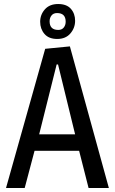

<svg xmlns="http://www.w3.org/2000/svg" viewBox="-20 -936 574 956"><path d="M328 -705 522 0H421L374 -185H152L103 0H10L205 -693ZM262 -615 175 -267H354L269 -615ZM180 -827.5Q180 -863 203.5 -889.5Q227 -916 269.5 -916Q312 -916 333 -892Q354 -868 354 -832.5Q354 -797 330.5 -769.5Q307 -742 265 -742Q223 -742 201.5 -767Q180 -792 180 -827.5ZM264 -871Q246 -871 236.5 -859Q227 -847 227 -830Q227 -787 270 -787Q288 -787 297.5 -799Q307 -811 307 -828Q307 -871 264 -871Z"/></svg>

Font: Magra
Style: Regular
Weight: 400
Designer: Viviana Monsalve
Foundry: Viviana Monsalve
Version: Version 1.001